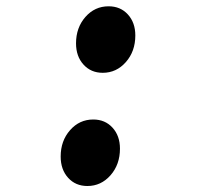

<svg xmlns="http://www.w3.org/2000/svg" viewBox="-20 -598 640 625"><path d="M264.5 7.5Q226 7.5 201.8 -19.2Q177.5 -46 177.5 -88.5Q177.5 -139.5 208 -174.2Q238.5 -209 283.5 -209Q322 -209 346.2 -182.5Q370.5 -156 370.5 -114Q370.5 -62.5 339.8 -27.5Q309 7.5 264.5 7.5ZM314.5 -361Q276 -361 251.8 -387.8Q227.5 -414.5 227.5 -457Q227.5 -508 258 -542.8Q288.5 -577.5 333.5 -577.5Q372 -577.5 396.2 -551Q420.5 -524.5 420.5 -482.5Q420.5 -431 389.8 -396Q359 -361 314.5 -361Z"/></svg>

Font: Spline Sans Mono
Style: Bold Italic
Weight: 700
Italic angle: -4°
Monospace: yes
Version: Version 1.004